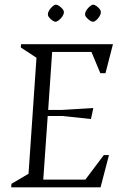

<svg xmlns="http://www.w3.org/2000/svg" viewBox="-20 -801 527 821"><path d="M28 0 29 -15 102 -58 136 -554 69 -598 70 -612H463L431 -488H409L371 -579H203L186 -331H246L379 -339L369 -292L247 -305H184L165 -33H345L424 -138H446L410 0ZM377 -708Q372 -708 364 -713.5Q356 -719 349.5 -726.5Q343 -734 344 -741Q344 -749 350 -758Q356 -767 364.5 -774Q373 -781 378 -781Q384 -781 392 -775.5Q400 -770 406 -762.5Q412 -755 411 -747Q411 -740 405 -730.5Q399 -721 391.5 -714.5Q384 -708 377 -708ZM217 -708Q212 -708 204 -713.5Q196 -719 190 -726.5Q184 -734 185 -741Q185 -749 191 -758Q197 -767 205 -774Q213 -781 219 -781Q225 -781 233 -775.5Q241 -770 247.5 -762.5Q254 -755 253 -747Q253 -740 246.5 -730.5Q240 -721 231.5 -714.5Q223 -708 217 -708Z"/></svg>

Font: Ancizar Serif Light
Style: Italic
Weight: 300
Italic angle: -4°
Designer: Cesar Puertas, Viviana Monsalve, Julian Moncada, Julian Prieto, Jose Castro, Felipe Aragon, Mariel Hernandez, Sara Alarc
Version: Version 8.100